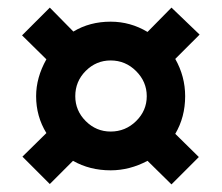

<svg xmlns="http://www.w3.org/2000/svg" viewBox="-20 -606 583 505"><path d="M102 -450 38 -513 111 -586 173 -523Q216 -549 271 -549Q323 -549 368 -522L431 -586L505 -515L441 -451Q467 -405 467 -353Q467 -298 441 -254L503 -193L431 -121L368 -183Q321 -158 271 -158Q216 -158 172 -183L111 -122L39 -194L102 -256Q75 -300 75 -353Q75 -402 102 -450ZM271 -260Q310 -260 338 -287.5Q366 -315 366 -353Q366 -391 338 -419Q310 -447 271 -447Q233 -447 205.5 -419.5Q178 -392 178 -353Q178 -315 205.5 -287.5Q233 -260 271 -260Z"/></svg>

Font: Noto Sans UI CondBlack
Style: Regular
Weight: 900
Width: 3
Designer: Monotype Design Team
Foundry: Monotype Imaging Inc.
Version: Version 1.001